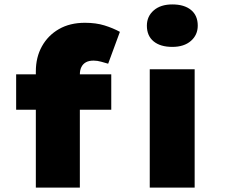

<svg xmlns="http://www.w3.org/2000/svg" viewBox="-20 -848 1030 868"><path d="M142 0V-525Q142 -589 169.5 -638.5Q197 -688 246.5 -716.5Q296 -745 364 -745Q414 -745 452.5 -733Q491 -721 522 -704L469 -560Q455 -564 437.5 -569Q420 -574 403 -574Q382 -574 368.5 -566.5Q355 -559 348 -545Q341 -531 341 -511V0H242Q206 0 181 0Q156 0 142 0ZM53 -352V-512H483V-352ZM657 0V-535H860V0ZM759 -636Q705 -636 674.5 -661Q644 -686 644 -732Q644 -774 675 -801Q706 -828 759 -828Q813 -828 843.5 -803Q874 -778 874 -732Q874 -690 843 -663Q812 -636 759 -636Z"/></svg>

Font: Lexend Exa Black
Style: Regular
Weight: 900
Designer: Bonnie Shaver-Troup, Thomas Jockin
Foundry: Lexend
Version: Version 1.007